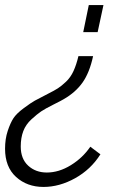

<svg xmlns="http://www.w3.org/2000/svg" viewBox="-57 -526 530 759"><path d="M352 -506 329 -399H272L294 -506ZM311 -304Q297 -239 269.5 -200Q242 -161 195 -134Q187 -129 154 -112.5Q121 -96 105.5 -85.5Q90 -75 67.5 -54.5Q45 -34 35 -7.5Q25 19 25 53Q25 102 54.5 129Q84 156 128 156Q176 156 223 127Q270 98 300 54L340 84Q302 144 240 178.5Q178 213 115 213Q50 213 6.5 173.5Q-37 134 -37 62Q-37 23 -26.5 -8.5Q-16 -40 -4 -58.5Q8 -77 37 -98.5Q66 -120 80.5 -128Q95 -136 134 -156Q158 -168 172 -177Q186 -186 204 -203Q222 -220 233.5 -245Q245 -270 253 -304Z"/></svg>

Font: Raleway-v4020
Style: Italic
Weight: 400
Italic angle: -12°
Designer: Matt McInerney, Pablo Impallari, Rodrigo Fuenzalida
Foundry: Matt McInerney, Pablo Impallari, Rodrigo Fuenzalida
Version: Version 4.020;PS 004.020;hotconv 1.0.88;makeotf.lib2.5.64775